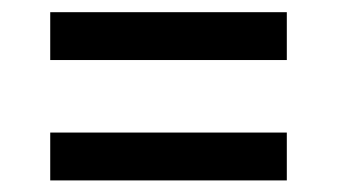

<svg xmlns="http://www.w3.org/2000/svg" viewBox="-20 -542 567 323"><path d="M64.5 -441V-521.5H462.5V-441ZM64.5 -238.5V-319H462.5V-238.5Z"/></svg>

Font: Encode Sans SemiCondensed SemiCondensed Medium
Style: Regular
Weight: 500
Width: 4
Designer: Multiple Designers
Foundry: Impallari Type
Version: Version 3.000; ttfautohint (v1.8.3) -l 8 -r 50 -G 200 -x 14 